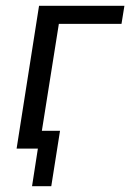

<svg xmlns="http://www.w3.org/2000/svg" viewBox="-20 -510 447 659"><path d="M90 129 110 0H41L50 -61H186L156 129ZM37 0 114 -490H407L397 -428H182L114 0Z"/></svg>

Font: Nunito Sans 10pt Condensed
Style: Italic
Weight: 400
Width: 3
Italic angle: -9°
Designer: Vernon Adams
Foundry: Vernon Adams
Version: Version 3.101;gftools[0.9.27]